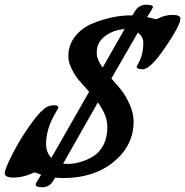

<svg xmlns="http://www.w3.org/2000/svg" viewBox="-36 -749 783 812"><path d="M547 -611 435 -417Q465 -384 480.5 -363.5Q496 -343 512.5 -307Q529 -271 529 -235Q529 -134 445.5 -65Q362 4 231 4Q217 4 197 2L189 16Q172 43 143.5 43Q115 43 115 32Q115 26 119 21L138 -10L112 -20Q108 -20 103 -17Q60 2 22 2Q-16 2 -16 -16Q-16 -34 19.5 -103Q55 -172 104 -237.5Q153 -303 183 -303Q188 -304 193 -304Q211 -304 211 -293Q211 -292 198 -270Q159 -204 159 -141Q159 -104 181 -81L341 -361Q311 -394 297 -410.5Q283 -427 268 -456Q253 -485 253 -510Q253 -559 282 -595.5Q311 -632 356 -650Q440 -684 517 -684H524L535 -702Q552 -729 581.5 -729Q611 -729 611 -719L605 -707L586 -677L622 -668Q628 -668 631 -670Q661 -686 694 -686Q727 -686 727 -670Q727 -643 663.5 -549.5Q600 -456 568 -456Q542 -456 542 -467Q542 -469 549 -481Q570 -517 570 -569Q570 -594 547 -611ZM231 -57Q236 -56 255.5 -56Q275 -56 302.5 -63.5Q330 -71 357 -87Q384 -103 401 -135Q418 -167 418 -213.5Q418 -260 378 -316ZM398 -463 491 -626Q457 -624 428.5 -609Q400 -594 386.5 -574Q373 -554 373 -526Q373 -498 398 -463Z"/></svg>

Font: Condiment
Style: Regular
Weight: 400
Designer: Angel Koziupa, Alejandro Paul
Foundry: Angel Koziupa, Alejandro Paul
Version: Version 1.001